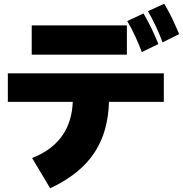

<svg xmlns="http://www.w3.org/2000/svg" viewBox="-20 -893 980 1029"><path d="M860 -873Q870 -857 881 -836.5Q892 -816 902.5 -794.5Q913 -773 922.5 -751Q932 -729 940 -710L851 -666Q837 -706 815 -752.5Q793 -799 773 -833ZM749 -821Q759 -804 770 -783.5Q781 -763 791.5 -741.5Q802 -720 811.5 -698Q821 -676 829 -657L740 -614Q733 -634 723.5 -656Q714 -678 704 -700Q694 -722 683 -742.5Q672 -763 662 -780ZM660 -757V-600H150V-757ZM858 -347H564Q562 -270 543.5 -202.5Q525 -135 487.5 -77Q450 -19 391 29Q332 77 249 116L152 -46Q210 -69 250.5 -100.5Q291 -132 316.5 -170Q342 -208 355 -252.5Q368 -297 370 -347H22V-500H858Z"/></svg>

Font: OA Gothic ExtraBold
Style: Regular
Weight: 800
Designer: Choi Chi-young, Lee Jaesang, Lee Juhyun, Han Dohee
Foundry: DDUNGSANG CORP.
Version: Version 1.000;Build 20210203